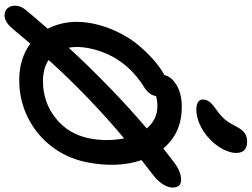

<svg xmlns="http://www.w3.org/2000/svg" viewBox="-152 -874 1113 849"><g transform="rotate(90 404.5 -449.5)"><path d="M464.8 -761.2Q439.5 -761.2 428.2 -771.2Q417 -781.2 420.9 -798.8Q423.8 -813 433.8 -824Q443.8 -835 466.8 -851.1Q494.1 -870.6 508.5 -887.9Q522.9 -905.3 538.1 -935.1Q552.2 -963.9 568.4 -974.9Q584.5 -985.8 606 -985.8Q635.7 -985.8 647.9 -968.3Q660.2 -950.7 654.8 -920.9Q646 -879.4 615.2 -842Q584.5 -804.7 543.7 -783Q502.9 -761.2 464.8 -761.2ZM48.8 86.9Q27.3 86.9 15.4 72.5Q3.4 58.1 5.4 35.9Q7.3 13.7 23.9 -6.8Q37.1 -23.4 106.9 -104Q61.5 -192.9 84 -303.2Q96.2 -363.3 123.5 -417.7Q150.9 -472.2 184.8 -511.2Q218.8 -550.3 250.5 -577.1Q282.2 -604 312 -620.1Q318.8 -651.4 356.9 -674.1Q395 -696.8 452.1 -696.8Q568.8 -696.8 636.2 -615.2Q652.3 -627.9 694.8 -660.2Q736.3 -693.8 774.9 -693.8Q802.7 -693.8 808.1 -668.9Q814.9 -639.2 787.6 -603Q773.9 -585.4 754.9 -570.8Q741.7 -560.5 718.8 -542.7Q695.8 -524.9 688 -519Q724.6 -410.2 696.8 -273.9Q679.2 -187.5 626.5 -119.9Q573.7 -52.2 497.6 -15.1Q421.4 22 335 22Q239.7 22 172.9 -26.9L109.9 47.9Q78.1 86.9 48.8 86.9ZM192.9 -285.2Q183.6 -236.8 190.9 -196.8Q368.2 -388.7 547.9 -542Q508.8 -588.9 450.2 -588.9Q422.9 -588.9 404.8 -583Q400.4 -553.2 368.2 -532.2Q224.6 -443.4 192.9 -285.2ZM591.8 -288.1Q606.9 -365.7 591.8 -441.9Q403.8 -283.7 245.1 -107.9Q282.2 -83 338.9 -83Q431.2 -83 502 -138.7Q572.8 -194.3 591.8 -288.1Z"/></g></svg>

Font: Shantell Sans Irregular Bouncy
Style: Italic
Weight: 500
Italic angle: -11.31°
Designer: Stephen Nixon, Anya Danilova, Shantell Martin
Foundry: Arrow Type
Version: Version 1.006;[9816181b4]